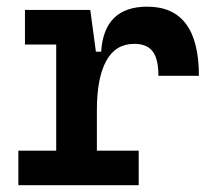

<svg xmlns="http://www.w3.org/2000/svg" viewBox="-20 -547 626 567"><path d="M34.2 0V-102.1H146V-415.5H53.7V-517.6H246.6L263.2 -394.5H278.8Q287.1 -527.3 415 -527.3Q567.4 -527.3 567.4 -323.2H447.8Q447.8 -373.5 430.7 -395.5Q413.6 -417.5 376.5 -417.5Q320.8 -417.5 293.5 -366.7Q266.1 -315.9 266.1 -222.7V-102.1H389.6V0Z"/></svg>

Font: Caskaydia Cove SemiBold
Style: Regular
Weight: 600
Monospace: yes
Designer: Aaron Bell
Foundry: Saja Typeworks
Version: Version 4.300; ttfautohint (v1.8.3)